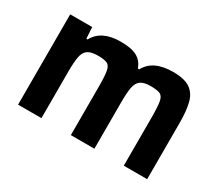

<svg xmlns="http://www.w3.org/2000/svg" viewBox="-98 -729 1069 939"><g transform="rotate(30 436.0 -259.0)"><path d="M71 0V-510H195L199 -446H206Q244 -518 353 -518Q414 -518 445.5 -500.5Q477 -483 490 -446H498Q536 -518 649 -518Q713 -518 745.5 -495.5Q778 -473 789 -428.5Q800 -384 800 -319V0H668V-270Q668 -332 663 -360Q658 -388 641 -395.5Q624 -403 588 -403Q550 -403 531.5 -389.5Q513 -376 507.5 -345.5Q502 -315 502 -264V0H369V-270Q369 -332 364 -360Q359 -388 342 -395.5Q325 -403 290 -403Q251 -403 232.5 -389.5Q214 -376 208.5 -345.5Q203 -315 203 -264V0Z"/></g></svg>

Font: Saira SemiBold
Style: Regular
Weight: 600
Designer: Hector Gatti with collaboration of the Omnibus-Type team
Foundry: Omnibus-Type
Version: Version 1.100; ttfautohint (v1.8.3)